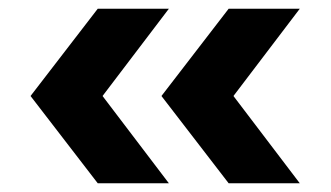

<svg xmlns="http://www.w3.org/2000/svg" viewBox="-20 -489 758 440"><path d="M204 -69H367L215 -269L367 -469H204L50 -269ZM504 -69H667L515 -269L667 -469H504L350 -269Z"/></svg>

Font: Plus Jakarta Sans ExtraBold
Style: Regular
Weight: 800
Designer: Gumpita Rahayu
Foundry: Tokotype
Version: Version 2.004; ttfautohint (v1.8.3)